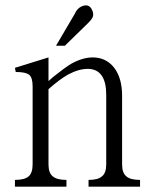

<svg xmlns="http://www.w3.org/2000/svg" viewBox="-20 -700 582 721"><path d="M36.1 1H229.5V-24.4Q193.4 -24.4 177.7 -38.1Q162.1 -50.8 162.1 -83V-365.2Q204.1 -402.3 235.4 -419.9Q275.4 -441.4 309.6 -441.4Q345.7 -441.4 363.3 -414.1Q378.9 -389.6 378.9 -343.8V-83Q378.9 -50.8 363.3 -38.1Q348.6 -24.4 312.5 -24.4V1H505.9V-24.4Q468.8 -24.4 454.1 -38.1Q438.5 -50.8 438.5 -83V-340.8Q438.5 -407.2 408.2 -446.3Q377.9 -484.4 328.1 -484.4Q291 -484.4 248 -460.9Q223.6 -446.3 179.7 -411.1L162.1 -395.5V-484.4L36.1 -445.3L39.1 -429.7Q77.1 -429.7 89.8 -418.9Q102.5 -408.2 102.5 -376V-83Q102.5 -50.8 87.9 -38.1Q73.2 -24.4 36.1 -24.4ZM190.4 -528.3H223.6L305.7 -608.4Q324.2 -626 328.1 -635.7Q334 -650.4 322.3 -668.9Q311.5 -684.6 291 -677.7Q270.5 -670.9 259.8 -646.5Z"/></svg>

Font: Batang
Style: Regular
Weight: 400
Version: Version 2.21